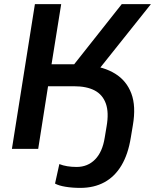

<svg xmlns="http://www.w3.org/2000/svg" viewBox="-20 -725 755 935"><path d="M371 190Q332 190 299 184.5Q266 179 248 169L269 74Q286 81 307.5 84.5Q329 88 353 88Q407 88 443 51.5Q479 15 490 -55L499 -109Q511 -177 495.5 -220.5Q480 -264 441 -284.5Q402 -305 340 -305H214L166 0H38L150 -705H278L231 -412H352L323 -389L573 -705H715L443 -364L407 -407Q486 -400 541 -366Q596 -332 619.5 -270Q643 -208 627 -115L617 -55Q604 26 571.5 80.5Q539 135 488.5 162.5Q438 190 371 190Z"/></svg>

Font: Nunito Sans 12pt ExtraLight
Style: Italic
Weight: 200
Italic angle: -9°
Designer: Vernon Adams
Foundry: Vernon Adams
Version: Version 3.101;gftools[0.9.27]